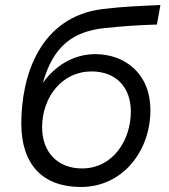

<svg xmlns="http://www.w3.org/2000/svg" viewBox="-20 -740 674 766"><path d="M303 6C469 6 580 -137 580 -300C580 -449 476 -524 360 -524C272 -524 198 -476 151 -409C193 -559 274 -615 398 -628C475 -636 532 -640 606 -642L620 -720C536 -716 473 -714 390 -704C139 -673 65 -438 65 -247C65 -84 150 6 303 6ZM307 -68C211 -68 148 -132 148 -232C148 -352 227 -455 345 -455C444 -455 502 -391 502 -295C502 -181 431 -68 307 -68Z"/></svg>

Font: Fixel Display 20240404
Style: Italic
Weight: 400
Italic angle: -10°
Designer: AlfaBravo + MacPaw
Foundry: Kyrylo Tkachov, Marchela Mozhyna, Serhii Makarenko, Maria Weinstein, Zakhar Kryvoshyya
Version: Version 1.211;Glyphs 3.2 (3225)